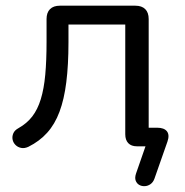

<svg xmlns="http://www.w3.org/2000/svg" viewBox="-20 -506 639 664"><path d="M514.1 112Q509.7 124.2 500.5 130.8Q491.3 137.3 480.6 137.8Q469.9 138.3 461.4 133.4Q452.9 128.5 449.2 118.5Q445.6 108.5 450.5 94L495.5 -35.4L502.4 0H453.5Q434.1 0 423.6 -10.9Q413.2 -21.9 413.2 -41.7V-421.2H216.8V-359.4Q216.8 -281.4 209.3 -221.9Q201.9 -162.4 185.7 -119.3Q169.6 -76.2 143.1 -46.9Q116.7 -17.5 78.3 1.6Q64.7 7.9 53 5.5Q41.3 3.1 33.6 -4.7Q25.8 -12.5 23.6 -23.1Q21.4 -33.8 26 -44.8Q30.6 -55.7 44.2 -63Q72.9 -79.1 91.6 -103.3Q110.2 -127.5 121.1 -163.1Q132 -198.7 136.5 -247.3Q141 -295.9 141 -361.9V-440.2Q141 -462.5 152.9 -474.4Q164.8 -486.3 187.2 -486.3H448Q470.4 -486.3 482.3 -474.4Q494.2 -462.5 494.2 -440.2V-49L478.5 -64.3H523.6Q547.5 -64.3 557.3 -51.9Q567 -39.5 559.2 -16.6Z"/></svg>

Font: Nunito ExtraLight
Style: Regular
Weight: 200
Designer: Vernon Adams
Foundry: Vernon Adams
Version: Version 3.602